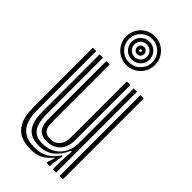

<svg xmlns="http://www.w3.org/2000/svg" viewBox="-272 -936 1008 1008"><g transform="rotate(45 232.0 -432.0)"><path d="M186.6 9.5Q142.5 9.5 114.7 -3.7Q86.9 -16.9 71.6 -37.9Q56.3 -58.9 49.9 -83.2Q43.5 -107.4 42.3 -130Q41.1 -152.6 41.1 -168.4V-600H66.1V-173.3Q66.1 -154.4 68.1 -127.3Q70.1 -100.2 81.3 -73.8Q92.5 -47.5 119 -29.9Q145.6 -12.3 194.7 -12.3Q239.9 -12.3 270.9 -30.7Q301.9 -49 325.9 -84.9H332L321.4 -19.3V0H296.4L296.2 -6.5L310.1 -47.3H305.4Q281.7 -18.8 254.7 -4.7Q227.8 9.5 186.6 9.5ZM393.6 0V-600H418.6V0ZM217.3 -80.3Q187.4 -80.3 171.5 -91.3Q155.5 -102.2 149.1 -118.7Q142.6 -135.2 141.6 -152.6Q140.6 -170 140.6 -182.9V-600H165.6V-184.4Q165.6 -168.4 167.2 -149.1Q168.9 -129.9 180.4 -116.1Q191.9 -102.3 221.1 -102.3Q243.6 -102.3 259.6 -112.2Q275.5 -122.1 284 -140.9Q292.5 -159.7 292.5 -186V-600H318.7V-188.6Q318.7 -156.5 306.6 -132.1Q294.4 -107.7 271.7 -94Q249.1 -80.3 217.3 -80.3ZM201.9 -34.4Q143.1 -34.9 117.1 -69.9Q91.1 -105 91.1 -174.9V-600H116V-178.1Q116 -121.2 136 -88.7Q156.1 -56.2 211.3 -56.2Q254.2 -56.2 283.6 -75.5Q313 -94.8 328.3 -125.7Q343.5 -156.5 343.5 -190.8V-600H368.6V0H343.7V-60L348.5 -136.1H342.4Q322.6 -88.9 288.4 -61.5Q254.2 -34 201.9 -34.4ZM229.3 -659.3Q199.8 -659.3 175.5 -673.6Q151.2 -687.9 136.9 -712.3Q122.6 -736.6 122.6 -766Q122.6 -795.8 136.9 -819.9Q151.2 -844.1 175.5 -858.5Q199.8 -872.8 229.3 -872.8Q259 -872.8 283.2 -858.5Q307.4 -844.1 321.7 -819.9Q336.1 -795.7 336.1 -766Q336.1 -736.6 321.7 -712.3Q307.4 -687.9 283.2 -673.6Q259 -659.3 229.3 -659.3ZM229.3 -679.5Q265.4 -679.5 290.7 -704.8Q315.9 -730.2 315.9 -766Q315.9 -802.2 290.7 -827.4Q265.4 -852.7 229.3 -852.7Q193.4 -852.7 168.1 -827.4Q142.7 -802.2 142.7 -766Q142.7 -730.2 168.1 -704.8Q193.4 -679.5 229.3 -679.5ZM229.3 -699.6Q201.5 -699.6 182.2 -718.9Q162.9 -738.3 162.9 -766.1Q162.9 -793.8 182.2 -813.2Q201.5 -832.5 229.3 -832.5Q257.1 -832.5 276.5 -813.2Q295.8 -793.8 295.8 -766.1Q295.8 -738.3 276.5 -718.9Q257.1 -699.6 229.3 -699.6ZM229.3 -719.7Q248.6 -719.7 262.2 -733.3Q275.7 -746.9 275.7 -766Q275.7 -785.4 262.2 -798.9Q248.6 -812.4 229.3 -812.4Q210.2 -812.4 196.6 -798.9Q183 -785.4 183 -766Q183 -746.9 196.6 -733.3Q210.2 -719.7 229.3 -719.7ZM229.3 -739.8Q218.4 -739.8 210.7 -747.5Q203.1 -755.1 203.1 -766.1Q203.1 -777 210.7 -784.7Q218.4 -792.3 229.4 -792.3Q240.3 -792.3 247.9 -784.7Q255.6 -777 255.6 -766Q255.6 -755.1 247.9 -747.5Q240.3 -739.8 229.3 -739.8ZM229.3 -759.2Q236.2 -759.2 236.2 -766.1Q236.2 -773 229.3 -773Q222.4 -773 222.4 -766.1Q222.4 -759.2 229.3 -759.2Z"/></g></svg>

Font: Big Shoulders Inline Display SC Thin
Style: Regular
Weight: 100
Designer: Patric King
Foundry: XO Type Co
Version: Version 2.002